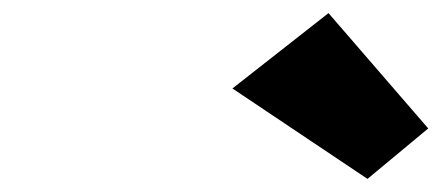

<svg xmlns="http://www.w3.org/2000/svg" viewBox="-20 -860 673 293"><path d="M481.3 -840 334.7 -725 540.8 -587 633.5 -664Z"/></svg>

Font: Hussar
Style: BdWideOblFour
Weight: 700
Foundry: Cannot Into Space Fonts
Version: Version 2.00